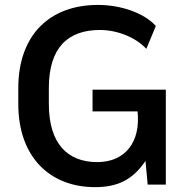

<svg xmlns="http://www.w3.org/2000/svg" viewBox="-20 -749 771 779"><path d="M579.1 0H652.8V-385.3H355.5V-296.9H538.1C551.3 -173.3 488.3 -91.3 374.5 -91.3C254.4 -91.3 177.7 -166 178.2 -328.6V-392.1C178.2 -554.7 254.4 -627.4 385.7 -627.4C456.5 -627.4 531.7 -596.7 573.7 -550.8L612.3 -643.6C566.4 -694.8 473.6 -729 377 -729C185.1 -729 54.7 -610.8 54.2 -392.1V-328.6C53.7 -109.9 184.6 10.3 365.2 10.3C458 10.3 519 -20 570.3 -96.2Z"/></svg>

Font: Winston Medium
Style: Regular
Weight: 500
Designer: Vernon Adams, Kim Jin-seong, David Berlow, Cristiano Sobral
Foundry: The Winston Project Authors
Version: Version 3.004